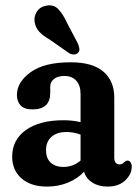

<svg xmlns="http://www.w3.org/2000/svg" viewBox="-20 -679 508 709"><path d="M25 -100.5Q25 -163 75.8 -199Q126.5 -235 214.5 -235Q248 -235 277.5 -228V-332Q277.5 -364 261.5 -381.2Q245.5 -398.5 218 -398.5Q193.5 -398.5 179.5 -387.5Q165.5 -376.5 165.5 -359V-336.5Q165.5 -275 100.5 -275Q70 -275 56.2 -289.5Q42.5 -304 42.5 -328.5Q42.5 -375.5 92.8 -412.2Q143 -449 241.5 -449Q321.5 -449 361.8 -414.5Q402 -380 402 -319V-96Q402 -86 406.5 -79Q411 -72 421.5 -72Q432 -72 439 -80.5Q445 -86 450.5 -86Q458 -86 462.2 -79.5Q466.5 -73 466.5 -63Q466.5 -36 442.5 -13Q418.5 10 377 10Q344 10 320.8 -5Q297.5 -20 290.5 -45Q266.5 -19 230.8 -4.5Q195 10 153.5 10Q94 10 59.5 -20.2Q25 -50.5 25 -100.5ZM150 -124.5Q150 -93.5 167.8 -78Q185.5 -62.5 213.5 -62.5Q249.5 -62.5 277.5 -86V-182Q252.5 -191.5 225 -191.5Q190.5 -191.5 170.2 -173.8Q150 -156 150 -124.5ZM227 -595.5 267.5 -518.5Q271.5 -509 273 -500Q274.5 -491 268 -484Q262 -478 253 -477.8Q244 -477.5 235.5 -482.5L164 -532.5Q138 -547.5 125 -561.8Q112 -576 108 -596.5Q104.5 -617.5 116 -635.8Q127.5 -654 150.5 -658Q177.5 -663.5 195 -645.5Q212.5 -627.5 227 -595.5Z"/></svg>

Font: Fraunces 144pt S100 SemiBold
Style: Regular
Weight: 600
Version: Version 1.000; ttfautohint (v1.8.3)